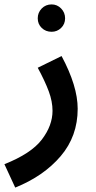

<svg xmlns="http://www.w3.org/2000/svg" viewBox="-53 -620 435 870"><path d="M16 230 -33 124Q88 76 136.5 12.5Q185 -51 185 -118Q185 -160 168 -206Q151 -252 118 -313L226 -366Q299 -230 299 -127Q299 -3 222 87.5Q145 178 16 230ZM181 -476Q154 -476 136 -493.5Q118 -511 118 -537Q118 -563 136 -581.5Q154 -600 181 -600Q206 -600 224 -581.5Q242 -563 242 -537Q242 -511 224 -493.5Q206 -476 181 -476Z"/></svg>

Font: Noto Sans Arabic UI SmCn SmBd
Style: Regular
Weight: 600
Width: 4
Designer: Monotype Design Team, Nadine Chahine and Nizar Qandah
Foundry: Monotype Imaging Inc.
Version: Version 2.010; ttfautohint (v1.8.4.7-5d5b)